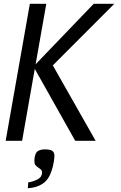

<svg xmlns="http://www.w3.org/2000/svg" viewBox="-20 -745 640 1016"><path d="M180 203.5Q189 198.5 194.2 192.2Q199.5 186 201.5 176.5L202.5 168Q202.5 162 200 157.2Q197.5 152.5 191.5 148L181.5 141Q171.5 134.5 166.8 127.8Q162 121 162 106Q162 99 162.5 94.5Q166 64 179.8 54.8Q193.5 45.5 218 45.5Q246 45.5 257 53.5Q268 61.5 268 81.5Q268 87 266 103Q260.5 143 245.5 178Q233 205.5 214.5 220.5Q196.5 235.5 170.5 243.5Q159 247 146.5 249Q134 251 127 251L129.5 220Q158 216 180 203.5ZM164 -380.5 97 0H10L138 -725H225L168.5 -405L476 -725H585L259.5 -399L486 0H378Z"/></svg>

Font: JuliaMono
Style: Italic
Weight: 400
Italic angle: -9°
Monospace: yes
Designer: cormullion
Foundry: corm
Version: Version 0.057; ttfautohint (v1.8.4)